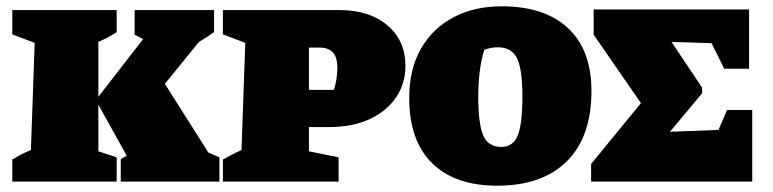

<svg xmlns="http://www.w3.org/2000/svg" viewBox="-20 -576 2452 609"><path d="M19 0V-70Q32 -78 45 -85Q58 -92 78 -100L90 -440L19 -467V-544H350V-474Q338 -467 329.5 -461.5Q321 -456 292 -443V-269L434 -452L407 -466V-544H659V-474Q635 -457 611 -443L503 -310L641 -92L676 -77V0H363V-71Q372 -77 382 -82L292 -244V-96L350 -77V0Z M1057 -544Q1152 -544 1209 -495.5Q1266 -447 1266 -367Q1266 -310 1235.5 -266Q1205 -222 1151 -197.5Q1097 -173 1024 -173H960V-96L1054 -77V0H687V-70Q701 -78 714.5 -85Q728 -92 746 -100L758 -440L687 -467V-544ZM995 -425H960V-291H1039Q1044 -305 1047 -324Q1050 -343 1050 -360Q1050 -395 1035.5 -410Q1021 -425 995 -425Z M1557 13Q1423 13 1350.5 -58.5Q1278 -130 1278 -265Q1278 -357 1315.5 -422Q1353 -487 1419 -521.5Q1485 -556 1571 -556Q1708 -556 1782 -486.5Q1856 -417 1856 -287Q1856 -142 1778 -64.5Q1700 13 1557 13ZM1570 -110Q1608 -110 1622.5 -147Q1637 -184 1637 -271Q1637 -356 1620 -391Q1603 -426 1559 -426Q1537 -426 1516 -418Q1506 -385 1501.5 -348Q1497 -311 1497 -269Q1497 -184 1512.5 -147Q1528 -110 1570 -110Z M2286 -227H2366V0H1855V-56L2013 -249L1863 -466V-546H2356V-358H2277L2237 -439L2110 -443L2207 -298V-280L2105 -158L2259 -164Z"/></svg>

Font: Piazzolla SC Black
Style: Regular
Weight: 900
Designer: Juan Pablo del Peral
Foundry: Huerta Tipografica
Version: Version 1.330